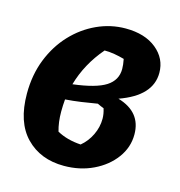

<svg xmlns="http://www.w3.org/2000/svg" viewBox="-83 -574 619 661"><g transform="rotate(15 226.5 -244.0)"><path d="M202 12Q118 12 66.5 -41Q15 -94 15 -196Q15 -263 37 -318.5Q59 -374 97 -414.5Q135 -455 184 -477.5Q233 -500 286 -500Q355 -500 396 -466.5Q437 -433 437 -382Q437 -300 324 -260Q409 -235 409 -155Q409 -109 381 -71Q353 -33 306 -10.5Q259 12 202 12ZM310 -362Q310 -377 306 -397Q288 -402 270.5 -405Q253 -408 235 -408Q180 -344 158 -267Q240 -277 275 -299.5Q310 -322 310 -362ZM145 -166Q145 -128 154 -97Q190 -77 239 -74Q262 -93 275.5 -121Q289 -149 289 -179Q289 -196 283 -215Q272 -219 260 -225Q231 -220 203 -216Q175 -212 147 -210Q145 -188 145 -166ZM212 -58Q214 -59 216 -60Z"/></g></svg>

Font: Piazzolla
Style: Bold Italic
Weight: 700
Italic angle: -11.3°
Designer: Juan Pablo del Peral
Foundry: Huerta Tipografica
Version: Version 1.330